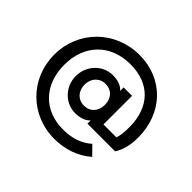

<svg xmlns="http://www.w3.org/2000/svg" viewBox="-150 -762 1049 1049"><g transform="rotate(45 375.0 -237.0)"><path d="M360 -90C398 -90 429 -101 448 -122V-97H662C687 -137 698 -181 698 -239C698 -429 568 -564 384 -564C199 -564 53 -422 53 -236C53 -50 196 90 378 90C462 90 536 64 595 13L545 -38C502 0 447 20 376 20C230 20 131 -79 131 -235C131 -392 233 -493 385 -493C534 -493 624 -401 624 -244C624 -208 621 -180 613 -156H513V-377H448V-350C429 -372 398 -383 360 -383C283 -383 219 -319 219 -236C219 -154 283 -90 360 -90ZM286 -237C286 -286 319 -321 364 -321C412 -321 443 -288 443 -237C443 -187 412 -153 364 -153C319 -153 286 -187 286 -237Z"/></g></svg>

Font: MV Cash
Style: Regular
Weight: 400
Designer: Rodrigo Fuenzalida
Foundry: fragTYPE
Version: Version 1.100;Glyphs 3.1.2 (3151)